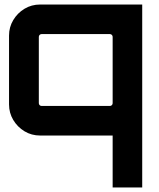

<svg xmlns="http://www.w3.org/2000/svg" viewBox="-20 -600 704 850"><path d="M478.7 230V0H157.9Q119.4 0 88.4 -18.8Q57.3 -37.7 38.6 -69Q20 -100.4 20 -137.5V-442.5Q20 -479.9 38.6 -511Q57.1 -542.2 88.3 -561.1Q119.4 -580 157.9 -580H609.6V230ZM164.1 -130.9H466.6Q471.5 -130.9 475.1 -134.5Q478.7 -138.1 478.7 -143.1V-436.9Q478.7 -441.9 475.1 -445.5Q471.5 -449.1 466.6 -449.1H164.1Q159.1 -449.1 155.5 -445.5Q151.9 -441.9 151.9 -436.9V-143.1Q151.9 -138.1 155.5 -134.5Q159.1 -130.9 164.1 -130.9Z"/></svg>

Font: Orbitron
Style: Regular
Weight: 400
Designer: Matt McInerney
Foundry: The League of Moveable Type
Version: Version 2.001